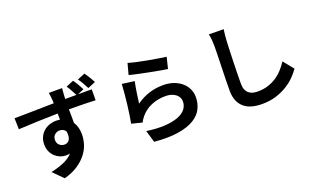

<svg xmlns="http://www.w3.org/2000/svg" viewBox="-95 -1361 3189 1954"><g transform="rotate(-20 1500.0 -383.5)"><path d="M874 -698Q859 -728 841.5 -758.5Q824 -789 804 -816L887 -850Q906 -822 925 -791.5Q944 -761 958 -733ZM374 -315Q374 -280 397.5 -260Q421 -240 451 -240Q466 -240 480 -246.5Q494 -253 503.5 -267Q513 -281 516.5 -303.5Q520 -326 515 -359Q504 -376 487 -384.5Q470 -393 450 -393Q422 -393 398 -373.5Q374 -354 374 -315ZM754 -674Q801 -674 840.5 -674.5Q880 -675 902 -674L901 -556Q856 -558 785.5 -560Q715 -562 614 -562Q615 -524 615 -485.5Q615 -447 615 -415Q634 -387 643 -352Q652 -317 652 -278Q652 -229 636.5 -176Q621 -123 584 -74Q547 -25 486 16.5Q425 58 335 83L229 -23Q304 -39 367 -65Q430 -91 471 -136Q448 -131 426 -131Q397 -131 367 -142.5Q337 -154 312 -176.5Q287 -199 271 -233Q255 -267 255 -312Q255 -354 270.5 -388.5Q286 -423 313 -447.5Q340 -472 376 -485Q412 -498 453 -498Q473 -498 493 -495L492 -561Q379 -559 268.5 -555Q158 -551 66 -546L63 -666Q106 -666 159 -667Q212 -668 269 -669Q326 -670 383 -671Q440 -672 490 -673Q490 -682 489.5 -689.5Q489 -697 489 -703Q487 -727 484.5 -751.5Q482 -776 479 -789H623Q622 -783 621 -771Q620 -759 619 -746.5Q618 -734 617 -722Q616 -710 616 -704Q616 -698 615.5 -690.5Q615 -683 615 -674H736Q721 -703 705 -732Q689 -761 671 -787L753 -821Q772 -795 790.5 -763Q809 -731 823 -704Z M1336 -802Q1371 -791 1425 -779Q1479 -767 1536.5 -756.5Q1594 -746 1646.5 -737.5Q1699 -729 1732 -725L1702 -603Q1677 -606 1643 -612Q1609 -618 1571.5 -625Q1534 -632 1494.5 -640Q1455 -648 1419 -655.5Q1383 -663 1353 -670Q1323 -677 1304 -682ZM1342 -603Q1337 -582 1331.5 -551.5Q1326 -521 1321 -488Q1316 -455 1312 -424Q1308 -393 1305 -372Q1373 -421 1445.5 -443.5Q1518 -466 1596 -466Q1661 -466 1712 -447.5Q1763 -429 1798.5 -397.5Q1834 -366 1852.5 -325Q1871 -284 1871 -239Q1871 -171 1842 -113Q1813 -55 1748 -15.5Q1683 24 1576.5 41.5Q1470 59 1316 45L1278 -85Q1389 -69 1474 -74Q1559 -79 1616.5 -100.5Q1674 -122 1703 -158.5Q1732 -195 1732 -242Q1732 -266 1721 -286.5Q1710 -307 1690.5 -321.5Q1671 -336 1644 -344.5Q1617 -353 1584 -353Q1499 -353 1428.5 -323.5Q1358 -294 1311 -237Q1297 -220 1288.5 -207Q1280 -194 1274 -179L1159 -208Q1166 -244 1174 -296Q1182 -348 1188.5 -405Q1195 -462 1200.5 -518.5Q1206 -575 1208 -621Z M2373 -790Q2368 -758 2364.5 -723Q2361 -688 2360 -658Q2358 -618 2356 -560Q2354 -502 2352 -439Q2350 -376 2349 -314.5Q2348 -253 2348 -207Q2348 -169 2358.5 -144Q2369 -119 2387.5 -103.5Q2406 -88 2430.5 -81.5Q2455 -75 2484 -75Q2545 -75 2596 -91.5Q2647 -108 2688.5 -135.5Q2730 -163 2763 -199.5Q2796 -236 2823 -277L2913 -166Q2889 -131 2850.5 -91Q2812 -51 2758.5 -17.5Q2705 16 2636.5 38Q2568 60 2483 60Q2422 60 2373 46.5Q2324 33 2289 3.5Q2254 -26 2235 -71.5Q2216 -117 2216 -180Q2216 -230 2217.5 -299Q2219 -368 2221 -437Q2223 -506 2224.5 -566Q2226 -626 2226 -658Q2226 -693 2223 -728Q2220 -763 2213 -792Z"/></g></svg>

Font: SpoqaHanSansJP-Bold
Style: Regular
Weight: 700
Designer: [Source Han Sans]
Ryoko NISHIZUKA  (kana & ideographs); Paul D. Hunt (Latin, Greek & Cyrillic); Wenlong ZHANG  (bopomofo
Foundry: Spoqa (http://bi.spoqa.com)
Version: Version 1.002.20150607